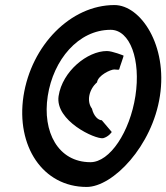

<svg xmlns="http://www.w3.org/2000/svg" viewBox="-20 -732 658 760"><path d="M73 -352C43 -154 149 8 323 8C427 8 583 -154 613 -352C644 -552 537 -712 433 -712C259 -712 104 -552 73 -352ZM169 -352C191 -495 290 -614 418 -614C495 -614 538 -495 516 -352C494 -210 415 -90 338 -90C210 -90 147 -210 169 -352ZM212 -352C197 -254 357 -180 388 -185C409 -190 424 -210 422 -210L383 -256C369 -256 351 -272 344 -302C322 -331 332 -378 364 -406C368 -434 418 -457 432 -457C443 -457 451 -454 452 -458C453 -464 471 -512 469 -512C469 -512 425 -530 403 -530C326 -530 227 -450 212 -352Z"/></svg>

Font: Ampere
Style: SCUltCndIta
Weight: 400
Version: Version 1